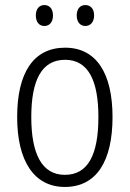

<svg xmlns="http://www.w3.org/2000/svg" viewBox="-20 -797 514 761"><path d="M122 -736C122 -710 135 -694 156 -694C176 -694 190 -709 190 -736C190 -762 176 -777 156 -777C135 -777 122 -761 122 -736ZM284 -736C284 -710 298 -694 318 -694C339 -694 353 -710 353 -736C353 -762 339 -777 318 -777C298 -777 284 -762 284 -736ZM426 -333C426 -505 363 -608 238 -608C113 -608 48 -509 48 -333C48 -159 115 -56 237 -56C363 -56 426 -159 426 -333ZM104 -333C104 -479 145 -560 238 -560C332 -560 370 -474 370 -333C370 -184 329 -104 237 -104C146 -104 104 -187 104 -333Z"/></svg>

Font: Noto Sans Malayalam UI Condensed Light
Style: Regular
Weight: 300
Width: 3
Designer: Jelle Bosma - Monotype Design Team
Foundry: Monotype Imaging Inc.
Version: Version 2.104